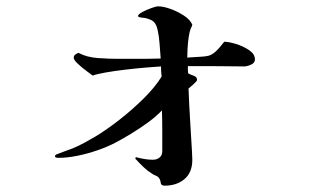

<svg xmlns="http://www.w3.org/2000/svg" viewBox="-20 -553 1040 607"><path d="M786 -365Q786 -354 773.5 -348.5Q761 -343 752 -343Q725 -343 697.5 -343.5Q670 -344 643 -344H574Q574 -338 574 -332.5Q574 -327 575 -321Q582 -317 592.5 -313.5Q603 -310 603 -300Q603 -297 591 -286Q579 -275 576 -273Q578 -223 581 -173Q584 -123 587 -73Q587 -67 587.5 -60.5Q588 -54 588 -48Q588 -8 563.5 13Q539 34 500 34Q489 34 488 24.5Q487 15 482 9Q478 4 471 1.5Q464 -1 459 -5Q446 -13 434 -24.5Q422 -36 411 -48Q408 -50 408 -52Q408 -56 411 -56Q412 -56 412.5 -55.5Q413 -55 414 -55Q426 -52 438.5 -50Q451 -48 463 -48Q476 -48 484.5 -55Q493 -62 493 -75Q493 -107 493 -139.5Q493 -172 492 -204Q474 -185 448 -166Q422 -147 394 -130Q366 -113 343 -101Q320 -89 288.5 -78Q257 -67 224.5 -60.5Q192 -54 166 -54Q164 -54 159 -54.5Q154 -55 154 -59Q154 -63 159 -65Q171 -70 184 -74.5Q197 -79 210 -84Q229 -92 246.5 -101.5Q264 -111 281 -121Q316 -142 356.5 -173.5Q397 -205 433.5 -241Q470 -277 491 -311Q490 -319 489.5 -327Q489 -335 489 -343Q473 -342 442.5 -339.5Q412 -337 378 -333Q344 -329 315 -324Q286 -319 273 -314Q268 -318 253 -329Q238 -340 225.5 -352Q213 -364 213 -370Q213 -377 218 -380.5Q223 -384 228 -386Q254 -372 289 -369.5Q324 -367 353 -367Q387 -367 420.5 -367Q454 -367 488 -368Q486 -391 484.5 -414.5Q483 -438 478 -460Q473 -482 459 -489Q445 -496 431.5 -497Q418 -498 416 -502Q417 -508 430 -515Q443 -522 458.5 -527.5Q474 -533 479 -533Q496 -533 518.5 -525Q541 -517 561 -504Q581 -491 588 -475Q587 -472 586 -469Q585 -466 583 -463Q579 -453 576.5 -435.5Q574 -418 573 -400Q572 -382 572 -371Q597 -373 612 -373.5Q627 -374 638 -376.5Q649 -379 660.5 -389Q672 -399 689 -421Q703 -421 726 -414Q749 -407 767.5 -394.5Q786 -382 786 -365Z"/></svg>

Font: Kaisei HarunoUmi
Style: Bold
Weight: 700
Designer: Font-Kai, 金井和夫
Foundry: KAZUO KANAI
Version: Version 5.003